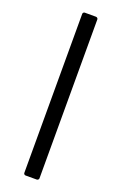

<svg xmlns="http://www.w3.org/2000/svg" viewBox="-164 -797 604 953"><g transform="rotate(20 137.5 -320.0)"><path d="M108 110Q104 110 101 107Q98 104 98 100V-740Q98 -744 101 -747Q104 -750 108 -750H167Q171 -750 174.5 -747Q178 -744 178 -740V100Q178 104 174.5 107Q171 110 167 110Z"/></g></svg>

Font: LINE Seed Sans KR Regular
Style: Regular
Weight: 400
Designer: LINE VX Design & Sandoll Inc & Dalton Maag Ltd
Foundry: Sandoll Inc.
Version: Version 1.000